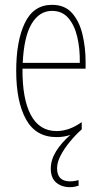

<svg xmlns="http://www.w3.org/2000/svg" viewBox="-20 -557 420 794"><path d="M216 139Q216 193 270 193Q281 193 291 191Q301 189 305 188V211Q299 213 289.5 215Q280 217 269 217Q235 217 212.5 198Q190 179 190 140Q190 104 212 68.5Q234 33 271 1Q244 10 214 10Q128 10 87.5 -63.5Q47 -137 47 -264Q47 -388 83 -462.5Q119 -537 195 -537Q248 -537 278 -503Q308 -469 321 -415Q334 -361 334 -301V-273H73Q72 -148 107.5 -81.5Q143 -15 214 -15Q266 -15 318 -52V-22Q293 0 269.5 28.5Q246 57 231 85.5Q216 114 216 139ZM195 -512Q143 -512 111 -459Q79 -406 74 -297H310Q311 -356 299.5 -404.5Q288 -453 262.5 -482.5Q237 -512 195 -512Z"/></svg>

Font: Noto Sans Telugu ExtraCondensed Thin
Style: Regular
Weight: 100
Width: 2
Designer: Jelle Bosma - Monotype Design Team
Foundry: Monotype Imaging Inc.
Version: Version 2.005; ttfautohint (v1.8.4.7-5d5b)